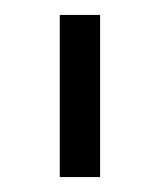

<svg xmlns="http://www.w3.org/2000/svg" viewBox="-20 -719 214 257"><path d="M60 -699H114V-482H60Z"/></svg>

Font: TypoPRO Montserrat
Style: Regular
Weight: 300
Designer: Julieta Ulanovsky
Foundry: Julieta Ulanovsky
Version: Version 6.001